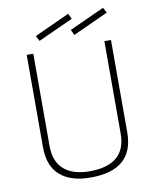

<svg xmlns="http://www.w3.org/2000/svg" viewBox="-95 -951 833 1032"><g transform="rotate(-10 321.0 -435.0)"><path d="M127 -196Q127 -111 176.5 -68Q226 -25 316 -25Q515 -25 515 -196V-700H551V-196Q551 9 316 9Q208 9 149.5 -42Q91 -93 91 -196V-700H127ZM348 -791 539 -878 554 -849 362 -761ZM157 -791 349 -879 363 -849 172 -762Z"/></g></svg>

Font: TitilliumMaps29L
Style: 1 wt
Weight: 100
Designer: Campivisivi
Foundry: Accademia di Belle Arti di Urbino and students of MA course of Visual design
Version: Version 001.001